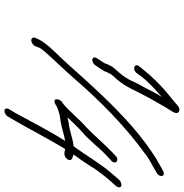

<svg xmlns="http://www.w3.org/2000/svg" viewBox="-2 -714 809 844"><g transform="rotate(90 402.0 -292.5)"><path d="M271 -499C257 -478 288 -469 303 -491L314 -506C338 -540 377 -573 407 -600C392 -577 377 -548 364 -522C360 -513 353 -504 349 -495L336 -467C325 -446 316 -431 301 -414L287 -398C279 -389 273 -382 270 -375L262 -359C260 -347 255 -344 250 -335C246 -330 241 -322 237 -315C226 -299 239 -288 257 -298C269 -305 273 -318 282 -329L292 -345C294 -350 297 -355 299 -361L306 -375C306 -376 309 -379 312 -383C325 -397 333 -406 344 -421L358 -442C362 -449 366 -457 371 -466L385 -494C405 -534 430 -579 452 -616C462 -633 471 -643 477 -659C482 -674 463 -685 445 -670C429 -655 409 -640 390 -624C354 -594 313 -553 283 -514ZM152 -55 146 -42C144 -33 148 -26 159 -26C168 -26 182 -36 184 -45L189 -58C191 -65 198 -74 209 -87C242 -125 282 -165 318 -206C421 -326 534 -438 660 -529C677 -542 695 -552 712 -561L738 -576C764 -590 757 -619 731 -605L704 -590C685 -580 666 -568 646 -554C545 -486 451 -393 363 -298C319 -251 273 -197 231 -153C211 -132 193 -114 181 -99C167 -82 157 -67 152 -55ZM434 -164C417 -158 410 -128 425 -128C434 -128 443 -134 449 -138C468 -147 492 -153 515 -155C544 -160 571 -170 600 -175C558 -110 514 -23 476 46L460 72C455 82 457 92 467 92C478 92 489 85 494 75L509 49C549 -19 591 -102 633 -171C634 -172 636 -174 636 -175C652 -170 669 -169 680 -184C693 -203 674 -208 660 -211C666 -222 674 -232 682 -243C698 -266 713 -289 726 -310C740 -330 755 -349 771 -368L798 -398C801 -403 804 -407 804 -412C805 -428 781 -424 770 -411L744 -381C699 -330 667 -271 624 -213L622 -212C590 -209 556 -194 525 -191L496 -185C521 -210 536 -228 560 -249C600 -282 634 -331 673 -365L686 -377C709 -398 682 -416 664 -395L651 -383C613 -347 577 -303 540 -268C508 -241 469 -192 434 -164Z"/></g></svg>

Font: Stray Cat
Style: SuObl
Weight: 400
Version: Version 1.0